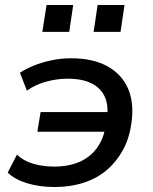

<svg xmlns="http://www.w3.org/2000/svg" viewBox="-20 -742 614 771"><path d="M199 9Q138 9 88 -6.5Q38 -22 11 -49L48 -121Q74 -96 113.5 -84.5Q153 -73 197 -73Q255 -73 298 -91.5Q341 -110 368 -146Q395 -182 403 -231L410 -213H130L143 -292H421L410 -274Q416 -320 400.5 -354Q385 -388 348 -407Q311 -426 251 -426Q210 -426 166.5 -414.5Q123 -403 88 -378L60 -450Q83 -465 114.5 -478Q146 -491 185 -499.5Q224 -508 265 -508Q354 -508 412 -475.5Q470 -443 494.5 -385.5Q519 -328 508 -249Q500 -189 475 -142Q450 -95 411 -61Q372 -27 318 -9Q264 9 199 9ZM356 -614 372 -722H480L464 -614ZM150 -614 167 -722H274L258 -614Z"/></svg>

Font: Nunito Sans 7pt SemiBold
Style: Italic
Weight: 600
Italic angle: -9°
Designer: Vernon Adams
Foundry: Vernon Adams
Version: Version 3.101;gftools[0.9.27]